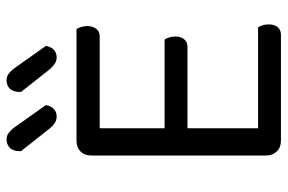

<svg xmlns="http://www.w3.org/2000/svg" viewBox="-162 -694 856 571"><g transform="rotate(-90 265.5 -408.0)"><path d="M89 -366H170V-8Q166 -7 155 -3.5Q144 0 133 0Q113 0 101 -12.5Q89 -25 89 -44ZM170 -248 89 -249V-564Q89 -584 101 -596Q113 -608 133 -608Q144 -608 155 -605Q166 -602 170 -600ZM133 -278V-346H434Q437 -342 440 -333Q443 -324 443 -314Q443 -298 435 -288Q427 -278 412 -278ZM133 0V-68H470Q473 -64 476 -55.5Q479 -47 479 -36Q479 -20 471 -10Q463 0 448 0ZM133 -539V-608H465Q468 -604 471 -595Q474 -586 474 -576Q474 -560 466 -549.5Q458 -539 443 -539ZM170 -687 102 -773V-776Q102 -797 112 -806.5Q122 -816 137 -816Q148 -816 156.5 -809.5Q165 -803 171 -795L239 -699Q236 -683 227 -675Q218 -667 205 -667Q194 -667 185 -673Q176 -679 170 -687ZM346 -687 278 -773V-776Q278 -796 287.5 -806Q297 -816 313 -816Q324 -816 332.5 -809.5Q341 -803 347 -795L415 -699Q412 -683 403 -675Q394 -667 381 -667Q370 -667 361.5 -673Q353 -679 346 -687Z"/></g></svg>

Font: Baloo Bhaina 2
Style: Regular
Weight: 400
Designer: Yesha Goshar, Manish Minz, Shuchita Grover and Ek Type
Foundry: Ek Type
Version: Version 1.700